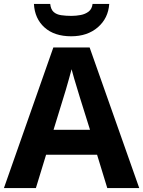

<svg xmlns="http://www.w3.org/2000/svg" viewBox="-20 -959 730 979"><path d="M527 0 475 -170H215L163 0H0L252 -717H437L690 0ZM387 -463Q382 -480 374 -506Q366 -532 358 -559Q350 -586 345 -606Q340 -586 331.5 -556.5Q323 -527 315.5 -500.5Q308 -474 304 -463L253 -297H439ZM537 -939Q532 -866 479 -820Q426 -774 343 -774Q257 -774 207 -819Q157 -864 153 -939H236Q239 -911 253.5 -898Q268 -885 292 -881.5Q316 -878 344 -878Q368 -878 391.5 -882.5Q415 -887 432 -900Q449 -913 452 -939Z"/></svg>

Font: Noto Sans Adlam Unjoined
Style: Regular
Weight: 400
Designer: Mark Jamra, Neil Patel
Foundry: JamraPatel LLC
Version: Version 3.001